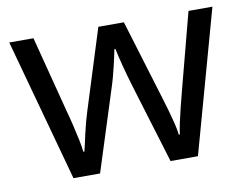

<svg xmlns="http://www.w3.org/2000/svg" viewBox="-64 -624 913 711"><g transform="rotate(-10 393.0 -269.0)"><path d="M431 -303Q425 -324 419 -344.5Q413 -365 408.5 -383.5Q404 -402 400 -418Q396 -434 394 -445H390Q388 -434 384.5 -418Q381 -402 376.5 -383Q372 -364 366.5 -343.5Q361 -323 354 -302L258 -1H158L11 -537H102L176 -251Q184 -222 191 -192.5Q198 -163 203.5 -136.5Q209 -110 211 -91H215Q218 -103 222 -121Q226 -139 230.5 -159Q235 -179 240.5 -199Q246 -219 251 -235L346 -537H442L534 -235Q541 -212 548.5 -186Q556 -160 562 -135.5Q568 -111 570 -92H574Q576 -109 581.5 -134.5Q587 -160 594.5 -190.5Q602 -221 610 -251L685 -537H775L626 -1H523Z"/></g></svg>

Font: Noto Sans Devanagari
Style: Regular
Weight: 400
Designer: Jelle Bosma - Monotype Design Team
Foundry: Monotype Imaging Inc.
Version: Version 2.003